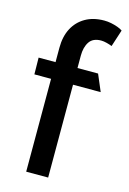

<svg xmlns="http://www.w3.org/2000/svg" viewBox="-110 -756 544 811"><g transform="rotate(15 162.0 -351.0)"><path d="M16 -406H89V0H185V-406H306L275 -479H185V-533Q185 -570 200.5 -593.5Q216 -617 252 -617Q263 -617 276.5 -613.5Q290 -610 300 -606L324 -680Q316 -686 302 -691Q288 -696 273 -699Q258 -702 243 -702Q195 -702 160.5 -682Q126 -662 107.5 -626.5Q89 -591 89 -542V-479H15Z"/></g></svg>

Font: Catamaran Thin Medium
Style: Regular
Weight: 500
Version: Version 2.000